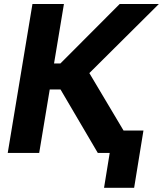

<svg xmlns="http://www.w3.org/2000/svg" viewBox="-20 -747 796 938"><path d="M138.5 -727.3H292.3L244 -436.8H274.9L564.6 -727.3H756L416.5 -389.9L583.5 -109.4H680.8L635.3 170.5H488.3L516 0H457.7L275.6 -310H223L171.5 0H17.8Z"/></svg>

Font: Inter P
Style: Bold Italic
Weight: 700
Italic angle: 9.39999°
Designer: Rasmus Andersson
Foundry: rsms
Version: Version 3.018;git-588b23468